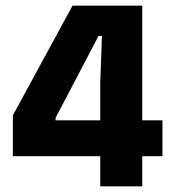

<svg xmlns="http://www.w3.org/2000/svg" viewBox="-20 -659 611 679"><path d="M483 0H334.5V-366L340.5 -532H328.5L176.5 -242V-180L117 -233.5H554.5V-106.5H25.5V-251L236.5 -639H483Z"/></svg>

Font: Anek Malayalam
Style: Bold
Weight: 700
Version: Version 1.003